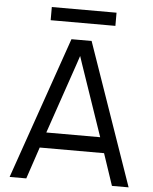

<svg xmlns="http://www.w3.org/2000/svg" viewBox="-59 -938 788 987"><g transform="rotate(5 335.0 -444.5)"><path d="M28 0H114L169 -164H501L556 0H642L387 -733H283ZM168 -821H502V-889H168ZM196 -244 322 -612 335 -651 348 -612 474 -244Z"/></g></svg>

Font: Kreadon Medium
Style: Regular
Weight: 500
Designer: kohakuno
Foundry: StudioGnu
Version: Version 1.000;Glyphs 3.1.2 (3151)